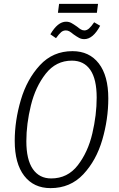

<svg xmlns="http://www.w3.org/2000/svg" viewBox="-20 -960 612 991"><path d="M480 -894H279L285 -940H486ZM359 -783Q347 -793 338.5 -798Q330 -803 320 -803Q306 -803 295.5 -794Q285 -785 269 -763L240 -783Q278 -848 321 -848Q336 -848 348 -841.5Q360 -835 377 -823Q389 -813 397.5 -808Q406 -803 416 -803Q428 -803 439.5 -813Q451 -823 466 -845L497 -827Q460 -758 415 -758Q400 -758 388 -764.5Q376 -771 359 -783ZM539 -452Q539 -345 508 -238.5Q477 -132 410 -60.5Q343 11 241 11Q154 11 105 -52.5Q56 -116 56 -233Q56 -337 87.5 -444Q119 -551 186 -623.5Q253 -696 354 -696Q441 -696 490 -632.5Q539 -569 539 -452ZM116 -231Q116 -136 149.5 -87.5Q183 -39 244 -39Q329 -39 381.5 -107Q434 -175 456.5 -271Q479 -367 479 -456Q479 -552 446 -599.5Q413 -647 351 -647Q269 -647 216 -579.5Q163 -512 139.5 -416Q116 -320 116 -231Z"/></svg>

Font: Fira Sans Extra Condensed Light
Style: Italic
Weight: 300
Width: 3
Italic angle: -8°
Designer: Carrois Corporate & Edenspiekermann AG
Foundry: Carrois Corporate GbR & Edenspiekermann AG
Version: Version 4.203